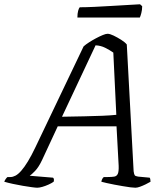

<svg xmlns="http://www.w3.org/2000/svg" viewBox="-49 -878 782 898"><path d="M125 0Q118 0 99.5 -2.5Q81 -5 57.5 -9Q34 -13 11 -18Q-12 -23 -29 -28Q-27 -34 -22.5 -40.5Q-18 -47 -14 -50H0Q11 -50 23.5 -56.5Q36 -63 50.5 -79.5Q65 -96 81.5 -123Q98 -150 117 -190L342 -661Q352 -670 367.5 -680Q383 -690 400 -699Q417 -708 431.5 -714Q446 -720 454 -720Q465 -720 482.5 -711.5Q500 -703 517.5 -692Q535 -681 544 -670L576 -77Q578 -63 581 -58.5Q584 -54 597 -52L651 -47Q653 -45 654 -39Q655 -33 655 -28Q645 -22 631.5 -15.5Q618 -9 605.5 -4.5Q593 0 584 0Q576 0 560 -2Q544 -4 524.5 -7.5Q505 -11 485.5 -14.5Q466 -18 449.5 -22Q433 -26 425 -28Q426 -35 429.5 -41.5Q433 -48 437 -50H455Q474 -50 485.5 -52Q497 -54 502 -65Q507 -76 506 -103L496 -287H221L148 -130Q132 -96 115 -78.5Q98 -61 90 -56L199 -47Q202 -45 203 -40Q204 -35 202 -28Q192 -21 177.5 -14.5Q163 -8 149 -4Q135 0 125 0ZM241 -332Q299 -333 345.5 -334Q392 -335 429.5 -336.5Q467 -338 495 -341L481 -632Q464 -644 443 -654.5Q422 -665 398 -666ZM313 -796Q313 -815 316.5 -827.5Q320 -840 324 -844Q354 -844 394.5 -846Q435 -848 477 -850.5Q519 -853 553.5 -855Q588 -857 606 -858L616 -849Q616 -832 612 -817Q608 -802 605 -796Z"/></svg>

Font: Texturina 12pt ExtraLight
Style: Italic
Weight: 250
Italic angle: -11°
Designer: Guillermo Torres Carreño
Foundry: Omnibus-Type
Version: Version 1.002